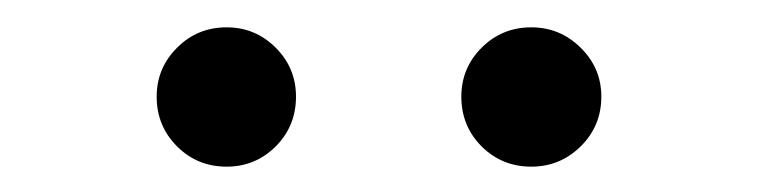

<svg xmlns="http://www.w3.org/2000/svg" viewBox="-20 -716 570 144"><path d="M150 -591Q128 -591 112.8 -606.2Q97.5 -621.5 97.5 -643.5Q97.5 -665 112.8 -680.2Q128 -695.5 150 -695.5Q171.5 -695.5 186.8 -680.2Q202 -665 202 -643.5Q202 -621.5 186.8 -606.2Q171.5 -591 150 -591ZM378.5 -591Q356.5 -591 341.2 -606.2Q326 -621.5 326 -643.5Q326 -665 341.2 -680.2Q356.5 -695.5 378.5 -695.5Q400 -695.5 415.5 -680.2Q431 -665 431 -643.5Q431 -621.5 415.5 -606.2Q400 -591 378.5 -591Z"/></svg>

Font: Anybody ExtraExpanded Regular
Style: Bold
Weight: 700
Width: 8
Designer: Tyler Finck
Foundry: Etcetera Type Company
Version: Version 1.010; ttfautohint (v1.8.3) -l 8 -r 50 -G 200 -x 14 